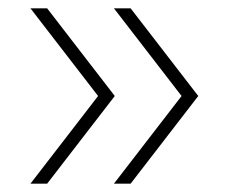

<svg xmlns="http://www.w3.org/2000/svg" viewBox="-20 -510 568 460"><path d="M53 -70 215 -280 53 -490H93L255 -280L93 -70ZM253 -70 415 -280 253 -490H293L455 -280L293 -70Z"/></svg>

Font: Encode Sans Expanded Thin
Style: Regular
Weight: 100
Width: 7
Designer: Multiple Designers
Foundry: Impallari Type
Version: Version 3.000; ttfautohint (v1.8.3) -l 8 -r 50 -G 200 -x 14 